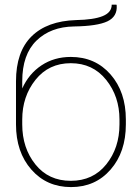

<svg xmlns="http://www.w3.org/2000/svg" viewBox="-20 -778 588 809"><path d="M73.7 -274.4V-253.9Q73.7 -154.3 129.2 -85.2Q184.6 -16.1 278.3 -16.1Q372.1 -16.1 427.7 -85.4Q483.4 -154.8 483.4 -253.9V-274.4Q483.4 -371.6 427.2 -441.7Q371.1 -511.7 278.3 -511.7Q185.5 -511.7 129.6 -441.7Q73.7 -371.6 73.7 -274.4ZM278.3 -538.1Q381.3 -538.1 445.8 -464.4Q510.3 -390.6 510.3 -274.4V-253.9Q510.3 -137.2 446 -63.5Q381.8 10.3 279.3 10.3Q176.8 10.3 112.1 -63.5Q47.4 -137.2 47.4 -253.9V-435.5Q47.4 -560.1 113 -624.8Q178.7 -689.5 300.3 -693.4Q375 -694.8 412.8 -710.2Q450.7 -725.6 450.7 -758.3H470.7L471.7 -755.4Q475.1 -708.5 432.9 -688.2Q390.6 -668 292 -666.5Q193.4 -665 133.5 -606.7Q73.7 -548.3 73.7 -435.5V-405.3Q101.6 -467.3 155 -502.7Q208.5 -538.1 278.3 -538.1Z"/></svg>

Font: Roboto-Thin
Style: Regular
Weight: 250
Designer: Google
Version: Version 1.100141; 2013; ttfautohint (v0.94.14-c901) -l 8 -r 